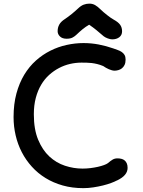

<svg xmlns="http://www.w3.org/2000/svg" viewBox="-20 -1001 770 1036"><path d="M53.2 0ZM53.2 -369.1Q53.2 -439.5 68.6 -496.3Q84 -553.2 110.8 -597.7Q137.7 -642.1 173.8 -674.3Q210 -706.5 252 -727.5Q293.9 -748.5 339.6 -758.5Q385.3 -768.6 430.7 -768.6Q472.2 -768.6 512.2 -761Q552.2 -753.4 591.3 -739.7Q603 -735.4 615 -731.2Q627 -727.1 636.5 -720.7Q646 -714.4 651.9 -704.6Q657.7 -694.8 657.7 -679.7Q657.7 -662.1 652.1 -650.6Q646.5 -639.2 637.7 -632.3Q628.9 -625.5 618.4 -622.6Q607.9 -619.6 598.1 -619.6Q591.3 -619.6 583.5 -621.8Q575.7 -624 567.4 -627.4Q559.1 -630.9 551.3 -635.5Q543.5 -640.1 537.1 -644.5Q519.5 -651.9 504.2 -655.5Q488.8 -659.2 474.6 -660.9Q460.4 -662.6 446.8 -662.8Q433.1 -663.1 419.4 -663.1Q388.7 -663.1 357.9 -656Q327.1 -648.9 298.6 -634Q270 -619.1 245.1 -596.7Q220.2 -574.2 201.9 -543.2Q183.6 -512.2 173.1 -472.7Q162.6 -433.1 162.6 -384.3Q162.6 -303.2 185.8 -247.3Q209 -191.4 246.3 -156.7Q283.7 -122.1 330.6 -106.7Q377.4 -91.3 425.3 -91.3Q447.3 -91.3 468.5 -94Q489.7 -96.7 508.1 -100.8Q526.4 -105 540.5 -110.1Q554.7 -115.2 562 -120.6Q576.7 -133.3 587.9 -139.9Q599.1 -146.5 613.8 -146.5Q625 -146.5 635 -144Q645 -141.6 652.3 -135.5Q659.7 -129.4 664.1 -119.6Q668.5 -109.9 668.5 -95.2Q668.5 -74.7 654.5 -57.9Q640.6 -41 609.9 -26.4V-26.9Q599.6 -21 579.8 -13.7Q560.1 -6.3 535.4 -0.2Q510.7 5.9 483.4 10Q456.1 14.2 429.7 14.2Q369.6 14.2 318.6 -0.2Q267.6 -14.6 225.8 -40.3Q184.1 -65.9 151.9 -101.6Q119.6 -137.2 97.7 -179.7Q75.7 -222.2 64.5 -270.3Q53.2 -318.4 53.2 -369.1ZM338.9 -792Q316.4 -792 303.7 -804.2Q291 -816.4 291 -832.5Q291 -852.5 299.8 -868.4Q308.6 -884.3 329.1 -897.5Q337.9 -903.3 347.7 -910.6Q357.4 -918 366.9 -925.5Q376.5 -933.1 385 -940.7Q393.6 -948.2 400.4 -954.6Q416.5 -970.2 431.4 -975.8Q446.3 -981.4 462.4 -981.4Q479.5 -981.4 493.4 -973.4Q507.3 -965.3 521.5 -951.2Q528.8 -943.8 538.6 -935.5Q548.3 -927.2 558.3 -919.4Q568.4 -911.6 577.6 -905Q586.9 -898.4 592.8 -895.5Q618.7 -881.3 628.7 -866.7Q638.7 -852.1 638.7 -832Q638.7 -811.5 623.5 -800Q608.4 -788.6 585.4 -788.6Q580.6 -788.6 574.2 -790Q567.9 -791.5 561.5 -793.7Q555.2 -795.9 549.3 -799.1Q543.5 -802.2 539.6 -805.2Q527.8 -814.9 518.3 -823.2Q508.8 -831.5 499.5 -839.1Q490.2 -846.7 481 -853.5Q471.7 -860.4 460.9 -867.7Q451.2 -861.8 442.9 -856.2Q434.6 -850.6 426.5 -844Q418.5 -837.4 409.7 -829.6Q400.9 -821.8 390.1 -811.5Q381.8 -803.7 370.4 -797.9Q358.9 -792 338.9 -792Z"/></svg>

Font: Autour One
Style: Regular
Weight: 400
Version: Version 1.007; ttfautohint (v0.92) -l 24 -r 24 -G 200 -x 7 -